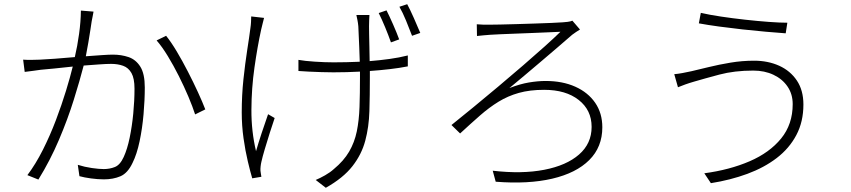

<svg xmlns="http://www.w3.org/2000/svg" viewBox="-20 -830 4040 911"><path d="M423.8 -774.9Q421.9 -764.6 419.7 -752.9Q417.5 -741.2 415 -729Q413.1 -715.3 408.9 -688.5Q404.8 -661.6 399.2 -628.4Q393.6 -595.2 387.2 -563Q427.7 -565.9 462.2 -568.4Q496.6 -570.8 516.1 -570.8Q555.7 -570.8 590.1 -559.1Q624.5 -547.4 645.8 -513.7Q667 -480 667 -415Q667 -355.5 661.1 -288.1Q655.3 -220.7 642.3 -159.4Q629.4 -98.1 608.9 -57.1Q585.9 -8.3 551.5 6.3Q517.1 21 473.1 21Q444.3 21 411.9 16.6Q379.4 12.2 356.9 5.9L349.1 -47.9Q381.8 -37.6 416 -32.7Q450.2 -27.8 472.2 -27.8Q500.5 -27.8 525.1 -37.6Q549.8 -47.4 566.9 -85Q584 -122.1 595.2 -176.3Q606.4 -230.5 612.3 -291.3Q618.2 -352.1 618.2 -409.2Q618.2 -458 603.8 -483.4Q589.4 -508.8 564.2 -517.8Q539.1 -526.9 506.8 -526.9Q485.4 -526.9 450.7 -524.4Q416 -522 377 -519Q358.9 -448.7 330.3 -357.2Q301.8 -265.6 260 -167.2Q218.3 -68.8 162.1 22L109.9 1Q149.4 -51.3 183.6 -119.4Q217.8 -187.5 245.4 -260.3Q272.9 -333 293.2 -399.4Q313.5 -465.8 325.2 -514.2Q278.3 -509.3 237.3 -504.9Q196.3 -500.5 173.8 -499Q159.7 -496.6 137 -493.9Q114.3 -491.2 97.2 -488.8L89.8 -546.9Q111.8 -545.4 129.6 -545.9Q147.5 -546.4 168.9 -546.9Q194.3 -547.9 240 -551.3Q285.6 -554.7 335 -559.1Q347.2 -610.8 355.2 -669.2Q363.3 -727.5 363.8 -779.8ZM768.1 -660.2Q791.5 -631.3 818.4 -586.4Q845.2 -541.5 871.3 -490.7Q897.5 -439.9 919.2 -392.6Q940.9 -345.2 954.1 -311L905.8 -287.1Q894 -323.7 873.8 -371.6Q853.5 -419.4 828.4 -469.5Q803.2 -519.5 776.1 -564Q749 -608.4 723.1 -638.2Z M1732.9 -758.8Q1732.4 -749 1731.7 -735.8Q1731 -722.7 1731 -706.1Q1731 -694.8 1731.4 -668Q1731.9 -641.1 1732.7 -606.7Q1733.4 -572.3 1733.9 -540Q1782.7 -543.9 1828.6 -550.3Q1874.5 -556.6 1915 -566.9V-515.1Q1875.5 -507.3 1829.6 -502Q1783.7 -496.6 1734.9 -493.2Q1734.9 -483.9 1734.9 -476.6Q1734.9 -469.2 1734.9 -462.9Q1734.9 -377.9 1732.7 -302.7Q1730.5 -227.5 1713.1 -162.4Q1695.8 -97.2 1652.1 -41.3Q1608.4 14.6 1525.9 61L1478 23.9Q1498 15.6 1522.5 1.7Q1546.9 -12.2 1564 -27.8Q1610.8 -66.4 1636.5 -110.4Q1662.1 -154.3 1672.9 -206.5Q1683.6 -258.8 1685.8 -322.3Q1688 -385.7 1688 -462.9Q1688 -469.2 1688 -475.8Q1688 -482.4 1688 -490.2Q1625 -486.8 1562 -486.8Q1536.6 -486.8 1505.4 -487.8Q1474.1 -488.8 1444.8 -490.2Q1415.5 -491.7 1396 -493.2V-545.9Q1425.8 -540.5 1473.9 -537.4Q1522 -534.2 1563 -534.2Q1624 -534.2 1687 -537.1Q1686 -569.8 1684.6 -604.5Q1683.1 -639.2 1681.9 -666.3Q1680.7 -693.4 1680.2 -705.1Q1678.7 -721.7 1676 -734.6Q1673.3 -747.6 1670.9 -758.8ZM1232.9 -745.1Q1230 -734.4 1226.3 -719Q1222.7 -703.6 1219.2 -689.9Q1201.2 -607.4 1187.3 -509.3Q1173.3 -411.1 1172.9 -309.1Q1172.4 -207 1194.8 -112.8Q1205.6 -150.4 1221.2 -197.8Q1236.8 -245.1 1252 -288.1L1283.2 -270Q1272.9 -240.7 1260.3 -200.4Q1247.6 -160.2 1236.3 -122.3Q1225.1 -84.5 1220.2 -62Q1217.8 -52.2 1216.6 -40.5Q1215.3 -28.8 1215.8 -20Q1216.8 -12.7 1218 -4.9Q1219.2 2.9 1220.2 8.8L1176.8 16.1Q1167.5 -15.1 1155.8 -64.5Q1144 -113.8 1135.5 -173.8Q1127 -233.9 1127 -296.9Q1127 -377.9 1135 -453.4Q1143.1 -528.8 1152.8 -591.3Q1162.6 -653.8 1168 -695.8Q1170.4 -710.9 1171.1 -726.3Q1171.9 -741.7 1171.9 -752ZM1814 -780.8Q1827.6 -753.9 1845.2 -713.9Q1862.8 -673.8 1874 -643.1L1835 -628.9Q1823.7 -661.1 1807.4 -700.7Q1791 -740.2 1776.9 -768.1ZM1912.1 -810.1Q1926.3 -783.7 1943.8 -744.1Q1961.4 -704.6 1974.1 -673.8L1935.1 -660.2Q1922.4 -693.8 1906.5 -732.4Q1890.6 -771 1875 -797.9Z M2242.2 -714.8Q2255.4 -713.4 2271 -713.1Q2286.6 -712.9 2304.2 -712.9Q2319.8 -712.9 2353.8 -713.6Q2387.7 -714.4 2430.7 -715.6Q2473.6 -716.8 2516.8 -718.3Q2560.1 -719.7 2595.7 -721.2Q2631.3 -722.7 2649.9 -724.1Q2659.7 -724.6 2673.3 -726.3Q2687 -728 2695.8 -731.9L2731.9 -689.9Q2725.1 -686 2713.4 -678.2Q2701.7 -670.4 2694.8 -665Q2663.6 -637.7 2624.8 -604.5Q2585.9 -571.3 2545.2 -536.6Q2504.4 -502 2466.1 -469.7Q2427.7 -437.5 2397 -412.1Q2447.3 -431.6 2489.7 -438.7Q2532.2 -445.8 2568.8 -445.8Q2648.9 -445.8 2709.5 -418.7Q2770 -391.6 2804 -342.3Q2837.9 -293 2837.9 -226.1Q2837.9 -132.3 2775.9 -70.6Q2713.9 -8.8 2600.1 17.8Q2486.3 44.4 2332 32.2L2317.9 -20Q2456.5 -3.9 2562.3 -24.4Q2668 -44.9 2727.5 -96.9Q2787.1 -148.9 2787.1 -228Q2787.1 -307.6 2725.8 -355.7Q2664.6 -403.8 2562 -403.8Q2493.7 -403.8 2441.7 -389.2Q2389.6 -374.5 2345.5 -347.4Q2301.3 -320.3 2257.6 -282Q2213.9 -243.7 2163.1 -196.8L2122.1 -236.8Q2168 -273.4 2225.3 -320.6Q2282.7 -367.7 2344 -419.2Q2405.3 -470.7 2462.4 -520Q2519.5 -569.3 2565.7 -610.8Q2611.8 -652.3 2639.2 -679.2Q2619.1 -678.2 2584.5 -676.8Q2549.8 -675.3 2508.3 -673.6Q2466.8 -671.9 2426.3 -670.4Q2385.7 -668.9 2353.5 -667.5Q2321.3 -666 2306.2 -665Q2291 -664.1 2274.4 -662.4Q2257.8 -660.6 2243.2 -659.2Z M3741.2 -335.9Q3741.2 -383.3 3716.8 -419.2Q3692.4 -455.1 3650.1 -475.1Q3607.9 -495.1 3554.2 -495.1Q3464.8 -495.1 3393.3 -476.1Q3321.8 -457 3273.9 -442.9Q3250 -436 3231.7 -429.4Q3213.4 -422.9 3196.8 -416L3179.2 -478Q3196.8 -479.5 3218 -483.4Q3239.3 -487.3 3261.2 -492.2Q3294.9 -500 3342.5 -511.7Q3390.1 -523.4 3445.6 -532.7Q3501 -542 3558.1 -542Q3624 -542 3677 -518.1Q3730 -494.1 3761 -447.8Q3792 -401.4 3792 -334Q3792 -252.4 3758.5 -189.2Q3725.1 -126 3665.5 -80.3Q3606 -34.7 3525.9 -5.1Q3445.8 24.4 3353 39.1L3321.8 -7.8Q3441.9 -23.9 3536.6 -64.7Q3631.3 -105.5 3686.3 -172.9Q3741.2 -240.2 3741.2 -335.9ZM3305.2 -769Q3344.7 -759.8 3400.1 -751.5Q3455.6 -743.2 3515.1 -736.6Q3574.7 -730 3627.7 -726.1Q3680.7 -722.2 3715.8 -722.2L3708 -671.9Q3667.5 -674.8 3614.3 -679.4Q3561 -684.1 3503.4 -690.4Q3445.8 -696.8 3391.8 -704.1Q3337.9 -711.4 3295.9 -719.2Z"/></svg>

Font: Source Han Sans CN Light
Style: Regular
Weight: 300
Designer: Ryoko NISHIZUKA  (kana, bopomofo & ideographs); Paul D. Hunt (Latin, Greek & Cyrillic); Sandoll Communications , Soo-you
Foundry: Adobe
Version: Version 2.000;hotconv 1.0.107;makeotfexe 2.5.65593